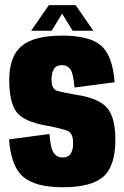

<svg xmlns="http://www.w3.org/2000/svg" viewBox="-20 -744 498 768"><path d="M232 5Q123 5 73.8 -35.8Q24.5 -76.5 16 -186.5L178 -208Q182 -150 195.2 -132Q208.5 -114 230.5 -114Q252.5 -114 262.5 -128.8Q272.5 -143.5 272.5 -172Q272.5 -211 250.8 -220.2Q229 -229.5 168.5 -241Q75.5 -257 46.2 -295.8Q17 -334.5 17 -424.5Q17 -518.5 66.5 -560Q116 -601.5 228.5 -601.5Q339 -601.5 384.8 -561.2Q430.5 -521 438.5 -415L278 -394Q274 -447.5 262.2 -465.5Q250.5 -483.5 227.5 -483.5Q205.5 -483.5 195.8 -468Q186 -452.5 186 -426.5Q186 -387.5 208.8 -380.8Q231.5 -374 289.5 -364Q378 -350 409.8 -310.8Q441.5 -271.5 441.5 -186Q441.5 -79 393 -37Q344.5 5 232 5ZM104.5 -621 175.5 -723.5H282.5L353.5 -621H270.5L228.5 -689.5L186.5 -621Z"/></svg>

Font: Anybody Condensed ExtraBold
Style: Regular
Weight: 800
Width: 3
Designer: Tyler Finck
Foundry: Etcetera Type Company
Version: Version 1.010; ttfautohint (v1.8.3) -l 8 -r 50 -G 200 -x 14 